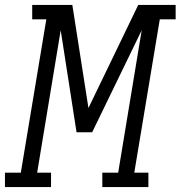

<svg xmlns="http://www.w3.org/2000/svg" viewBox="-60 -755 729 775"><path d="M-40 0V-58H24L127 -677H70V-735H232L297 -319L498 -735H649V-677H585L482 -58H539V0H353V-58H417L512 -633L312 -221H249L185 -633L90 -58H146V0Z"/></svg>

Font: Iosevka Slab LtExObl
Style: Regular
Weight: 300
Width: 7
Italic angle: -9°
Monospace: yes
Designer: Belleve Invis
Foundry: Belleve Invis
Version: Version 11.1.0; ttfautohint (v1.8.3)